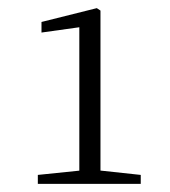

<svg xmlns="http://www.w3.org/2000/svg" viewBox="-20 -912 417 472"><path d="M73 -460V-482L180 -493H224L326 -482V-460ZM175 -460V-845L82 -832V-858L218 -892L227 -886V-460Z"/></svg>

Font: Noto Serif HK
Style: Regular
Weight: 200
Designer: Ryoko NISHIZUKA 西塚涼子 (kana & ideographs); Frank Grießhammer (Latin, Greek & Cyrillic); Wenlong ZHANG 张文龙 (bopomofo); San
Foundry: Adobe
Version: Version 2.001;hotconv 1.1.0;makeotfexe 2.6.0